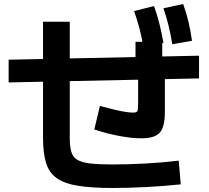

<svg xmlns="http://www.w3.org/2000/svg" viewBox="-20 -875 1040 955"><path d="M540 60Q435 60 367.5 49Q300 38 262 11Q224 -16 209 -65Q194 -114 194 -190V-767H327V-190Q327 -147 334.5 -120.5Q342 -94 364 -80.5Q386 -67 428.5 -62Q471 -57 540 -57Q614 -57 700 -61.5Q786 -66 869 -76L879 42Q794 51 704.5 55.5Q615 60 540 60ZM23 -465V-578L970 -598V-485ZM683 -187Q634 -187 569.5 -199.5Q505 -212 449 -231L477 -348Q548 -329 583 -322Q618 -315 643 -315Q659 -315 663 -322Q667 -329 667 -361V-550H654V-667H787V-550H800V-317Q800 -244 775 -215.5Q750 -187 683 -187ZM693 -642Q685 -691 673.5 -734Q662 -777 647 -820L746 -845Q762 -801 773 -756.5Q784 -712 793 -662ZM837 -655Q829 -704 818.5 -747Q808 -790 793 -834L891 -855Q907 -811 917.5 -766.5Q928 -722 935 -672Z"/></svg>

Font: M PLUS 1 Code
Style: Bold
Weight: 700
Designer: Coji Morishita
Foundry: UNDERFOREST DESIGN
Version: Version 1.002